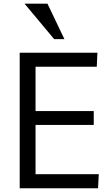

<svg xmlns="http://www.w3.org/2000/svg" viewBox="-20 -1003 598 1023"><path d="M268.6 -794.4 110.8 -983.4H232.9L323.2 -794.4ZM85 0V-722.2H499L495.6 -647.5H169.4V-411.1H479.5V-337.4H169.4V-74.7H506.3L502.4 0Z"/></svg>

Font: Oxygen-Regular
Style: Regular
Weight: 400
Designer: Vernon Adams
Foundry: Vernon Adams
Version: Version Release 0.2.3 webfont; ttfautohint (v0.93.3-1d66) -l